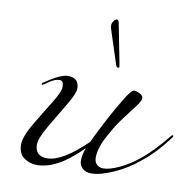

<svg xmlns="http://www.w3.org/2000/svg" viewBox="-87 -877 1004 983"><g transform="rotate(10 415.0 -385.5)"><path d="M497 -551Q497 -546 489 -546Q483 -546 478 -560L428 -714Q418 -741 418 -756Q418 -764 426 -776Q434 -788 442 -788Q451 -788 454 -773L493 -574Q497 -554 497 -551ZM690 -98Q634 -51 564.5 -20Q495 11 449 11Q420 11 403 -5Q386 -21 386 -45Q386 -76 400 -112Q399 -111 387.5 -100Q376 -89 371.5 -84.5Q367 -80 353.5 -68.5Q340 -57 332 -51Q324 -45 309.5 -34.5Q295 -24 284 -18Q273 -12 257.5 -4.5Q242 3 228.5 7Q215 11 199 14Q183 17 168 17Q130 17 100 -4.5Q70 -26 70 -72Q70 -113 109.5 -180.5Q149 -248 188.5 -310.5Q228 -373 228 -400Q228 -432 208 -432Q201 -432 194 -430.5Q187 -429 182 -427Q177 -425 169 -420.5Q161 -416 158 -414Q155 -412 146 -406Q137 -400 134 -398Q125 -392 124 -392Q120 -392 120 -396Q120 -400 126 -404Q207 -460 246 -460Q304 -460 304 -404Q304 -379 265.5 -315Q227 -251 188.5 -185Q150 -119 150 -86Q150 -26 214 -26Q291 -26 416 -147Q478 -278 543 -386Q578 -445 593 -445Q605 -445 622.5 -436Q640 -427 640 -413Q640 -400 619 -371.5Q598 -343 566.5 -302.5Q535 -262 519 -233Q517 -229 508 -213.5Q499 -198 495.5 -191.5Q492 -185 484.5 -170.5Q477 -156 473.5 -146Q470 -136 466 -123Q462 -110 460 -97.5Q458 -85 458 -73Q458 -52 470.5 -38.5Q483 -25 506 -25Q538 -25 589 -49Q640 -73 682 -108Q744 -156 818 -248Q822 -254 826 -254Q830 -254 830 -250Q830 -248 828 -244Q760 -152 690 -98Z"/></g></svg>

Font: Miama Nueva
Style: Medium
Weight: 400
Italic angle: -28°
Version: Version 1.0